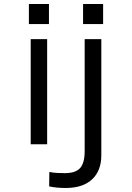

<svg xmlns="http://www.w3.org/2000/svg" viewBox="-20 -719 658 957"><path d="M124 -599V-699H224V-599ZM394 -599V-699H494V-599ZM215 -524V0H133V-524ZM402 35V-524H485V55Q485 132 439 175Q393 218 307 218Q285 218 264 216Q243 214 225 210L226 138Q244 142 265 143Q286 144 303 144Q357 144 379.5 118.5Q402 93 402 35Z"/></svg>

Font: Fragment Mono
Style: Regular
Weight: 400
Monospace: yes
Designer: Wei Huang based on Nimbus Sans by URW Studio, based on Helvetica by Max Miedinger.
Foundry: Wei Huang
Version: Version 1.021; ttfautohint (v1.8.4.7-5d5b)